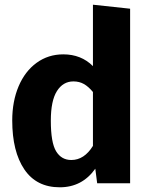

<svg xmlns="http://www.w3.org/2000/svg" viewBox="-20 -779 634 816"><path d="M533 -742V0H393L385 -62Q329 17 234 17Q135 17 83.5 -59Q32 -135 32 -267Q32 -348 59 -412Q86 -476 135.5 -512Q185 -548 249 -548Q325 -548 375 -498V-759ZM375 -159V-388Q356 -411 336.5 -422Q317 -433 292 -433Q248 -433 222 -392Q196 -351 196 -266Q196 -173 218.5 -136Q241 -99 283 -99Q338 -99 375 -159Z"/></svg>

Font: FiraGOUPP
Style: Bold
Weight: 700
Designer: bBox Type
Foundry: bBox Type GmbH
Version: Version 1.001